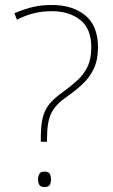

<svg xmlns="http://www.w3.org/2000/svg" viewBox="-20 -744 453 772"><path d="M144 -186Q144 -236 151 -267.5Q158 -299 176.5 -323Q195 -347 229 -371Q265 -397 291.5 -421.5Q318 -446 332.5 -477Q347 -508 347 -554Q347 -629 302.5 -664Q258 -699 188 -699Q151 -699 117.5 -691Q84 -683 48 -665L38 -691Q82 -709 115 -716.5Q148 -724 188 -724Q272 -724 323 -682Q374 -640 374 -554Q374 -504 357.5 -468.5Q341 -433 311.5 -405.5Q282 -378 242 -350Q203 -323 186 -288.5Q169 -254 169 -186V-174H144ZM133 -23Q133 -35 138 -44.5Q143 -54 158 -54Q176 -54 180.5 -44.5Q185 -35 185 -23Q185 -10 180.5 -1Q176 8 158 8Q143 8 138 -1Q133 -10 133 -23Z"/></svg>

Font: Noto Sans Thai Looped UI Condensed Thin
Style: Regular
Weight: 100
Width: 3
Designer: Cadson Demak Team
Foundry: Cadson Demak Co., Ltd.
Version: Version 1.000; ttfautohint (v1.8.4.7-5d5b)